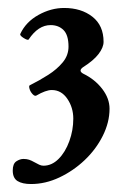

<svg xmlns="http://www.w3.org/2000/svg" viewBox="-20 -610 347 482"><path d="M58 -148Q36 -148 24 -155.5Q12 -163 12 -182Q12 -199 21 -205Q30 -211 39 -211Q47 -211 53 -209Q59 -207 66 -203Q73 -199 78.5 -196.5Q84 -194 89 -194Q110 -194 127 -211Q144 -228 154 -255.5Q164 -283 164 -312Q164 -340 149 -362Q134 -384 110 -384Q95 -384 71 -370Q67 -368 61.5 -374Q56 -380 54 -387.5Q52 -395 55 -396Q79 -408 101 -422Q123 -436 137.5 -453.5Q152 -471 152 -493Q152 -522 139.5 -534.5Q127 -547 107 -547Q76 -547 52 -511Q50 -508 39.5 -514.5Q29 -521 31 -525Q45 -555 76.5 -572.5Q108 -590 141 -590Q184 -590 212 -568Q240 -546 240 -505Q240 -491 227.5 -474.5Q215 -458 188 -441Q176 -432 189 -425Q218 -411 236.5 -387Q255 -363 255 -337Q255 -303 238 -269Q221 -235 192.5 -208Q164 -181 129 -164.5Q94 -148 58 -148Z"/></svg>

Font: Junicode
Style: Bold
Weight: 700
Designer: Peter S. Baker
Version: Version 2.100; ttfautohint (v1.8.4)